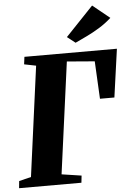

<svg xmlns="http://www.w3.org/2000/svg" viewBox="-66 -1047 752 1094"><g transform="rotate(-5 310.0 -500.0)"><path d="M-2 0 2 -40.5 71 -57.5 155.5 -687 88 -700.5 93.5 -743H622.5L584 -467.5H501.5L490.5 -682.5L332 -695.5L246 -57.5L359 -40.5L354.5 0ZM391 -797.5 344.5 -834 503 -1000.5 600.5 -921.5Q567.5 -891.5 530.2 -868.8Q493 -846 457 -828.8Q421 -811.5 391 -797.5Z"/></g></svg>

Font: Merriweather 60pt Black
Style: Italic
Weight: 900
Italic angle: -7.8°
Version: Version 2.101